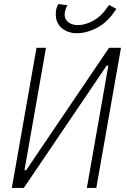

<svg xmlns="http://www.w3.org/2000/svg" viewBox="-20 -930 626 950"><path d="M38.6 0 160.6 -693.4H207.5L101.1 -87.9H109.4L519.5 -693.4H578.6L456.5 0H409.7L516.1 -605.5H507.8L97.7 0ZM358.4 -765.6Q320.8 -765.6 291.5 -786.4Q262.2 -807.1 256.8 -845.2Q255.9 -853.5 255.9 -861.3Q255.9 -888.7 269 -910.2L314 -903.8Q307.6 -895 303.2 -879.4Q299.8 -867.7 299.8 -858.4Q299.8 -854.5 300.3 -851.1Q303.2 -829.1 321.8 -817.4Q340.3 -805.7 365.2 -805.7Q401.9 -805.7 442.1 -827.9Q482.4 -850.1 514.6 -898.4L519.5 -905.8L555.7 -886.2L549.8 -877.4Q511.2 -819.3 460.2 -792.5Q409.2 -765.6 358.4 -765.6Z"/></svg>

Font: CaskaydiaCove NF ExtraLight
Style: Italic
Weight: 200
Italic angle: -10°
Designer: Aaron Bell
Foundry: Saja Typeworks
Version: Version 2111.001; VTT 6.35;Nerd Fonts 3.2.1